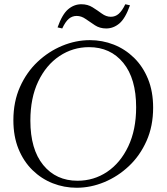

<svg xmlns="http://www.w3.org/2000/svg" viewBox="-20 -869 784 904"><path d="M403 -680Q462 -680 515.5 -659Q569 -638 611 -597Q653 -556 677 -497Q701 -438 701 -362Q701 -275 670 -205.5Q639 -136 587 -87Q535 -38 471 -11.5Q407 15 341 15Q282 15 228.5 -6Q175 -27 133 -68Q91 -109 67 -168Q43 -227 43 -303Q43 -390 74 -459.5Q105 -529 157 -578Q209 -627 273 -653.5Q337 -680 403 -680ZM345 -18Q422 -18 484.5 -60Q547 -102 584 -180Q621 -258 621 -364Q621 -499 560.5 -573Q500 -647 399 -647Q323 -647 260 -605Q197 -563 160 -485.5Q123 -408 123 -301Q123 -166 183.5 -92Q244 -18 345 -18ZM341 -794Q320 -794 304 -780.5Q288 -767 273 -735L251 -740Q273 -802 301 -825.5Q329 -849 363 -849Q393 -849 416 -834.5Q439 -820 459.5 -805Q480 -790 502 -790Q523 -790 539 -804Q555 -818 570 -849L592 -844Q570 -782 542 -758.5Q514 -735 480 -735Q450 -735 427 -750Q404 -765 383.5 -779.5Q363 -794 341 -794Z"/></svg>

Font: Bona Nova
Style: Italic
Weight: 400
Italic angle: -4°
Designer: Mateusz Machalski
Foundry: Capitalics
Version: Version 4.001; ttfautohint (v1.8.3)